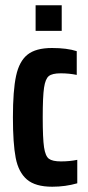

<svg xmlns="http://www.w3.org/2000/svg" viewBox="-20 -700 334 728"><path d="M29 -255Q29 -357 41 -412.5Q53 -468 84.5 -493Q116 -518 177 -518Q234 -518 271 -506V-416Q242 -422 210 -422Q178 -422 165 -411.5Q152 -401 147 -367.5Q142 -334 142 -255Q142 -175 147 -141.5Q152 -108 165.5 -98Q179 -88 211 -88Q245 -88 273 -94V-5Q228 8 178 8Q114 8 82 -19.5Q50 -47 39.5 -101.5Q29 -156 29 -255ZM115 -680H214V-583H115Z"/></svg>

Font: Saira ExtraCondensed
Style: Bold
Weight: 700
Width: 2
Designer: Hector Gatti with collaboration of the Omnibus-Type team
Foundry: Omnibus-Type
Version: Version 0.072; ttfautohint (v1.8)